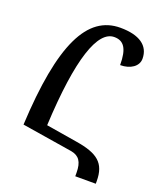

<svg xmlns="http://www.w3.org/2000/svg" viewBox="-144 -820 827 976"><g transform="rotate(20 269.5 -332.0)"><path d="M380 62H491V48C491 -50 443 -86 327 -105L157 -133C175 -502 236 -671 325 -671C376 -671 401 -637 401 -547C456 -547 497 -575 497 -616C497 -687 441 -726 338 -726C160 -726 65 -537 43 -95L317 -51C360 -43 380 -17 380 44Z"/></g></svg>

Font: Noto Serif Armenian Condensed SemiBold
Style: Regular
Weight: 600
Width: 3
Designer: Monotype Design Team
Foundry: Monotype Imaging Inc.
Version: Version 2.008